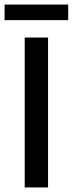

<svg xmlns="http://www.w3.org/2000/svg" viewBox="-22 -819 318 839"><path d="M86 0V-655H188V0ZM-2 -731V-799H276V-731Z"/></svg>

Font: Assistant ExtraLight SemiBold
Style: Regular
Weight: 600
Version: Version 3.000